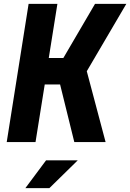

<svg xmlns="http://www.w3.org/2000/svg" viewBox="-20 -740 678 1000"><path d="M15 0 129 -720H279L234 -438H310L475 -720H638L432 -369L530 0H367L293 -300H213L165 0ZM385 95 237 240H112L220 95Z"/></svg>

Font: JetBrains Mono ExtraBold
Style: Italic
Weight: 800
Designer: Philipp Nurullin, Konstantin Bulenkov
Foundry: JetBrains
Version: Version 1.000; ttfautohint (v1.8.3)